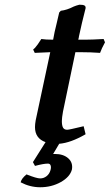

<svg xmlns="http://www.w3.org/2000/svg" viewBox="-20 -602 467 817"><path d="M184.1 94.2Q165 94.2 128.9 104L120.1 87.9L173.8 2.9Q128.9 -13.2 128.9 -61Q128.9 -73.2 131.8 -89.8L193.8 -379.9Q131.8 -377.4 127.9 -377L121.1 -391.1L127 -397V-396Q140.1 -410.6 155.8 -436Q173.8 -433.1 206.1 -433.1Q211.4 -464.8 221.2 -502.9Q231 -542.5 231.9 -548.8L238.8 -556.2Q264.6 -559.1 293.9 -574.2Q304.2 -578.6 317.9 -582Q333.5 -582 339.4 -578.6Q345.2 -575.2 344.2 -566.9Q327.6 -502.4 315.9 -446.8Q315.9 -443.4 313 -433.1H341.8Q369.6 -433.1 420.9 -436L426.8 -421.9Q412.1 -395 405.8 -377Q366.2 -379.9 324.2 -379.9H300.8Q292 -338.4 274.4 -253.4Q256.8 -168.5 248 -127Q243.2 -100.1 243.2 -86.9Q243.2 -67.9 248.3 -58.8Q253.4 -49.8 266.1 -49.8Q273.9 -49.8 335.9 -64.9L344.2 -30.8Q280.8 5.9 231.9 9.8Q229.5 13.7 206.1 53.2H213.9Q249.5 53.2 270.3 71.5Q291 89.8 286.1 119.1Q277.8 150.9 238.5 172.9Q199.2 194.8 150.9 194.8Q107.9 194.8 67.9 173.8Q70.8 158.2 92.8 140.1Q135.7 157.2 150.9 157.2Q166 157.2 178.2 147.7Q190.4 138.2 194.8 122.1Q198.2 110.8 195.6 102.5Q192.9 94.2 184.1 94.2Z"/></svg>

Font: Linear Smooth
Style: Bold Italic
Weight: 700
Designer: Philipp H. Poll, Flanker
Foundry: Philipp H. Poll, reworked by Flanker
Version: Version 1.061 | FøM Fix